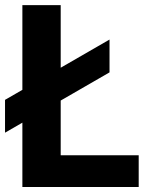

<svg xmlns="http://www.w3.org/2000/svg" viewBox="-26 -748 614 768"><path d="M63.5 0V-727.5H216.8V-127H528.8V0ZM-5.9 -217.3V-348.6L412.1 -589.8V-458.5Z"/></svg>

Font: Konkhmer Sleokchher
Style: Regular
Weight: 400
Designer: Suon May Sophanith
Version: Version 1.000; ttfautohint (v1.8.4.7-5d5b);gftools[0.9.23]